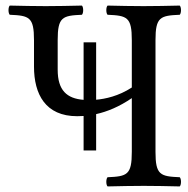

<svg xmlns="http://www.w3.org/2000/svg" viewBox="-20 -667 674 689"><path d="M325 -127V-257.5C364.9 -266.4 408 -284 453 -314.9V-122C453 -39 436 -34 366 -31C360 -25 360 -4 366 2C405 1 460.3 0 496 0C532.1 0 586 1 625 2C631 -4 631 -25 625 -31C555 -34 538 -39 538 -122V-523C538 -606 555 -611 625 -614C631 -620 631 -641 625 -647C587 -646 531.7 -645 495 -645C459.3 -645 404 -646 366 -647C360 -641 360 -620 366 -614C436 -611 453 -606 453 -523V-353C405.1 -321.8 357.6 -312 325 -309.1V-515H280V-308.7C220 -313.4 187 -342.5 187 -417V-523C187 -606 204 -611 274 -614C280 -620 280 -641 274 -647C235 -646 180.3 -645 144 -645C108 -645 55 -646 15 -647C9 -641 9 -620 15 -614C85 -611 102 -606 102 -523V-428C102 -329 143 -250 257 -250C264.5 -250 272.2 -250.2 280 -250.8V-127Z"/></svg>

Font: Libertinus Serif
Style: Regular
Weight: 400
Designer: Philipp H. Poll
Foundry: Khaled Hosny
Version: Version 6.2